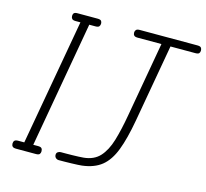

<svg xmlns="http://www.w3.org/2000/svg" viewBox="-132 -1130 1373 1281"><g transform="rotate(15 554.0 -489.5)"><path d="M54 -27Q54 -40 60.8 -47.5Q67.5 -55 86.5 -55H128L282.5 -925.5H249Q230 -925.5 223.8 -933.5Q217.5 -941.5 217.5 -953Q217.5 -965 223.8 -972Q230 -979 249 -979H386Q405.5 -979 411.8 -972Q418 -965 418 -953Q418 -941.5 411.8 -933.5Q405.5 -925.5 386 -925.5H343.5L190 -55H223Q242 -55 248.2 -47.5Q254.5 -40 254.5 -27Q254.5 -15 248.2 -7.5Q242 0 223 0H86.5Q67.5 0 60.8 -7.5Q54 -15 54 -27ZM351 -29.5Q351 -42 360 -48.5Q369 -55 380.5 -55Q394.5 -55 414.8 -55Q435 -55 457.8 -55.5Q480.5 -56 501.2 -56.8Q522 -57.5 537 -59Q607.5 -66 647.2 -109.5Q687 -153 709.8 -228.5Q732.5 -304 750.5 -407L842 -925.5H678Q659.5 -925.5 652.8 -932.8Q646 -940 646 -952Q646 -963.5 652.8 -971.2Q659.5 -979 678 -979H1076Q1096 -979 1102 -971.2Q1108 -963.5 1108 -952Q1108 -940 1102 -932.8Q1096 -925.5 1076 -925.5H904.5L809.5 -388Q786.5 -258.5 755.5 -177.8Q724.5 -97 673.8 -56Q623 -15 540 -5Q530 -3.5 510.5 -2.8Q491 -2 467.5 -1.2Q444 -0.5 421 -0.2Q398 0 380.5 0Q369 0 360 -7.8Q351 -15.5 351 -29.5Z"/></g></svg>

Font: Edu QLD Hand
Style: Regular
Weight: 400
Designer: Tina and Corey Anderson, Eben Sorkin
Foundry: Sorkin Type Co.
Version: Version 2.000